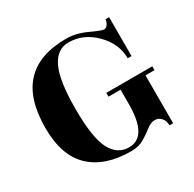

<svg xmlns="http://www.w3.org/2000/svg" viewBox="-134 -713 875 868"><g transform="rotate(-30 304.0 -279.0)"><path d="M315 15Q179 15 104.5 -55Q30 -125 30 -270Q30 -573 313 -573Q364 -573 417.5 -548Q471 -523 483 -523Q495 -523 503 -535.5Q511 -548 511 -560H530V-357H510Q510 -433 450.5 -493Q391 -553 313 -553Q253 -553 222 -488.5Q191 -424 191 -275.5Q191 -127 222.5 -66Q254 -5 315 -5Q411 -5 411 -176V-250H348V-270H588V-250H541V0H522Q522 -23 509 -38.5Q496 -54 475.5 -54Q455 -54 433.5 -37Q412 -20 383.5 -2.5Q355 15 315 15Z"/></g></svg>

Font: Rozha One
Style: Regular
Weight: 400
Designer: Tim Donaldson, Indian Type Foundry
Foundry: Indian Type Foundry
Version: Version 1.300;PS 1.0;hotconv 1.0.78;makeotf.lib2.5.61930; tt